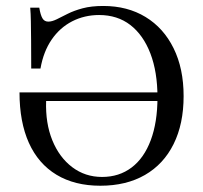

<svg xmlns="http://www.w3.org/2000/svg" viewBox="-20 -602 671 634"><path d="M311.3 11.3Q226.6 11.3 166.5 -25Q106.5 -61.3 75.4 -130.2Q44.4 -199.2 44.4 -296.8H531.5L532.3 -268.5H132.3Q129.8 -195.2 152.8 -138.7Q175.8 -82.3 218.5 -50Q261.3 -17.7 316.9 -17.7Q373.4 -17.7 414.5 -48.8Q455.6 -79.8 477.8 -139.1Q500 -198.4 500 -280.6Q500 -364.5 476.6 -425.4Q453.2 -486.3 410.5 -519.4Q367.7 -552.4 307.3 -552.4Q258.9 -552.4 218.1 -531.5Q177.4 -510.5 150.4 -471Q123.4 -431.5 113.7 -375.8H83.1Q83.1 -432.3 82.7 -469.4Q82.3 -506.5 81.9 -531.9Q81.5 -557.3 79.8 -576.6H109.7Q113.7 -552.4 120.2 -541.5Q126.6 -530.6 139.5 -530.6Q151.6 -530.6 167.3 -538.3Q183.1 -546 203.6 -556.5Q224.2 -566.9 252.8 -574.6Q281.5 -582.3 321 -582.3Q400.8 -582.3 460.5 -546Q520.2 -509.7 553.2 -442.7Q586.3 -375.8 586.3 -284.7Q586.3 -192.7 553.2 -126.2Q520.2 -59.7 458.5 -24.2Q396.8 11.3 311.3 11.3Z"/></svg>

Font: Playfair
Style: Regular
Weight: 400
Designer: Claus Eggers Sørensen
Foundry: Claus Eggers Sørensen
Version: Version 2.001;gftools[0.9.30]